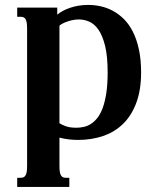

<svg xmlns="http://www.w3.org/2000/svg" viewBox="-20 -549 633 768"><path d="M217.8 -56.2Q225.6 -50.8 242.2 -44.4Q258.8 -38.1 285.6 -38.1Q299.8 -38.1 314.7 -41.3Q329.6 -44.4 343.5 -53.2Q357.4 -62 369.6 -77.4Q381.8 -92.8 390.9 -117.4Q399.9 -142.1 405.3 -177Q410.6 -211.9 410.6 -259.3Q410.6 -324.2 400.4 -365.5Q390.1 -406.7 373.8 -430.2Q357.4 -453.6 336.9 -462.4Q316.4 -471.2 295.4 -471.2Q280.8 -471.2 267.3 -468Q253.9 -464.8 243.4 -460.7Q232.9 -456.5 226.1 -452.4Q219.2 -448.2 217.8 -446.3ZM88.4 -433.6Q88.4 -448.7 86.9 -458Q85.4 -467.3 82 -472.7Q78.6 -478 73.7 -480Q68.8 -481.9 62.5 -481.9H48.8V-518.6H209V-490.2Q228 -506.8 261.2 -518.1Q294.4 -529.3 333 -529.3Q357.9 -529.3 383.3 -523.7Q408.7 -518.1 432.1 -505.4Q455.6 -492.7 476.1 -472.2Q496.6 -451.7 511.7 -421.6Q526.9 -391.6 535.6 -351.3Q544.4 -311 544.4 -259.3Q544.4 -189.5 525.6 -138.7Q506.8 -87.9 473.4 -54.7Q439.9 -21.5 393.6 -5.4Q347.2 10.7 292.5 10.7Q273.9 10.7 255.1 8.5Q236.3 6.3 217.8 1.5V113.8Q217.8 128.9 219.2 138.2Q220.7 147.5 224.1 152.8Q227.5 158.2 232.2 160.2Q236.8 162.1 243.7 162.1H257.3V198.7H48.8V162.1H62.5Q68.8 162.1 73.7 160.2Q78.6 158.2 82 152.8Q85.4 147.5 86.9 138.2Q88.4 128.9 88.4 113.8Z"/></svg>

Font: Arian AMU Serif
Style: Bold
Weight: 700
Designer: Ruben Hakobyan (Tarumian)
Foundry: Ruben Hakobyan (Tarumian)
Version: Version 1.002